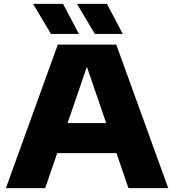

<svg xmlns="http://www.w3.org/2000/svg" viewBox="-20 -970 898 990"><path d="M642.5 0 580.5 -180.5H275L213 0H10.5L278 -740H579.5L847.5 0ZM328.5 -335.5H527.5L428 -625.5ZM243 -795 150.5 -950H305L387 -795ZM469 -795 377 -950H531.5L613 -795Z"/></svg>

Font: Encode Sans Expanded ExtraBold
Style: Regular
Weight: 800
Width: 7
Designer: Multiple Designers
Foundry: Impallari Type
Version: Version 2.000